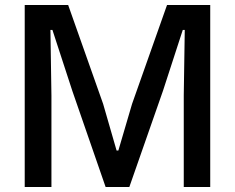

<svg xmlns="http://www.w3.org/2000/svg" viewBox="-20 -749 941 769"><path d="M79 0V-729H253L393 -333L447 -146H454L509 -333L649 -729H822V0H716V-367L720 -629H712L633 -386L498 0H403L270 -384L190 -629H182L186 -366V0Z"/></svg>

Font: Mona Sans Medium
Style: Regular
Weight: 500
Designer: Deni Anggara
Foundry: GitHub
Version: Version 2.000;Glyphs 3.2.3 (3260)